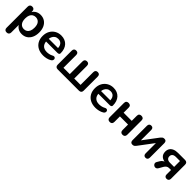

<svg xmlns="http://www.w3.org/2000/svg" viewBox="363 -1958 3605 3605"><g transform="rotate(45 2165.5 -155.5)"><path d="M319 -85Q356 -85 384 -103Q412 -121 427.5 -156.5Q443 -192 443 -245Q443 -325 409 -364.5Q375 -404 319 -404Q282 -404 254 -386.5Q226 -369 210.5 -333.5Q195 -298 195 -245Q195 -166 229 -125.5Q263 -85 319 -85ZM134 188Q104 188 88 172Q72 156 72 125V-434Q72 -465 88 -481Q104 -497 133 -497Q163 -497 179 -481Q195 -465 195 -434V-413Q212 -446 246 -468Q292 -499 354 -499Q418 -499 466.5 -468Q515 -437 542 -380.5Q569 -324 569 -245Q569 -167 542 -109.5Q515 -52 467 -21Q419 10 354 10Q293 10 247 -21Q215 -42 197 -73V125Q197 156 180.5 172Q164 188 134 188Z M927 10Q844 10 784 -21Q724 -52 691.5 -109Q659 -166 659 -244Q659 -320 690.5 -377Q722 -434 777.5 -466.5Q833 -499 904 -499Q956 -499 997.5 -482Q1039 -465 1068.5 -433Q1098 -401 1113.5 -355.5Q1129 -310 1129 -253Q1129 -235 1116.5 -225.5Q1104 -216 1081 -216H779Q785 -158 816 -126Q854 -85 929 -85Q955 -85 987.5 -91.5Q1020 -98 1049 -114Q1068 -125 1082 -125Q1084 -125 1093 -124Q1102 -123 1111.5 -113Q1121 -103 1122 -94Q1123 -85 1123 -82Q1123 -71 1116.5 -57.5Q1110 -44 1092 -33Q1057 -11 1011.5 -0.5Q966 10 927 10ZM1012 -350Q998 -381 972.5 -397.5Q947 -414 909 -414Q867 -414 837.5 -394.5Q808 -375 793 -340Q782 -317 779 -288H1025Q1023 -324 1012 -350Z M1303 0Q1273 0 1257 -16Q1241 -32 1241 -62V-434Q1241 -466 1256.5 -481.5Q1272 -497 1300 -497Q1329 -497 1344 -481.5Q1359 -466 1359 -434V-98H1527V-434Q1527 -466 1542.5 -481.5Q1558 -497 1586 -497Q1615 -497 1630 -481.5Q1645 -466 1645 -434V-98H1813V-434Q1813 -466 1828.5 -481.5Q1844 -497 1872 -497Q1901 -497 1916 -481.5Q1931 -466 1931 -434V-62Q1931 -32 1915 -16Q1899 0 1869 0Z M2315 10Q2232 10 2172 -21Q2112 -52 2079.5 -109Q2047 -166 2047 -244Q2047 -320 2078.5 -377Q2110 -434 2165.5 -466.5Q2221 -499 2292 -499Q2344 -499 2385.5 -482Q2427 -465 2456.5 -433Q2486 -401 2501.5 -355.5Q2517 -310 2517 -253Q2517 -235 2504.5 -225.5Q2492 -216 2469 -216H2167Q2173 -158 2204 -126Q2242 -85 2317 -85Q2343 -85 2375.5 -91.5Q2408 -98 2437 -114Q2456 -125 2470 -125Q2472 -125 2481 -124Q2490 -123 2499.5 -113Q2509 -103 2510 -94Q2511 -85 2511 -82Q2511 -71 2504.5 -57.5Q2498 -44 2480 -33Q2445 -11 2399.5 -0.5Q2354 10 2315 10ZM2400 -350Q2386 -381 2360.5 -397.5Q2335 -414 2297 -414Q2255 -414 2225.5 -394.5Q2196 -375 2181 -340Q2170 -317 2167 -288H2413Q2411 -324 2400 -350Z M2692 8Q2662 8 2645.5 -8.5Q2629 -25 2629 -56V-434Q2629 -466 2645.5 -481.5Q2662 -497 2692 -497Q2722 -497 2738 -481.5Q2754 -466 2754 -434V-300H2970V-434Q2970 -466 2986 -481.5Q3002 -497 3032 -497Q3062 -497 3078.5 -481.5Q3095 -466 3095 -434V-56Q3095 -25 3078.5 -8.5Q3062 8 3032 8Q3002 8 2986 -8.5Q2970 -25 2970 -56V-202H2754V-56Q2754 -25 2738.5 -8.5Q2723 8 2692 8Z M3295 8Q3276 8 3263 1Q3250 -6 3243.5 -21Q3237 -36 3237 -59V-437Q3237 -466 3252 -481.5Q3267 -497 3294 -497Q3321 -497 3335.5 -481.5Q3350 -466 3350 -437V-128H3324L3571 -457Q3582 -471 3598 -484Q3614 -497 3642 -497Q3661 -497 3673.5 -490Q3686 -483 3692.5 -468.5Q3699 -454 3699 -431V-52Q3699 -24 3684.5 -8Q3670 8 3643 8Q3615 8 3600.5 -8Q3586 -24 3586 -52V-362H3613L3365 -32Q3355 -18 3339.5 -5Q3324 8 3295 8Z M4202 8Q4174 8 4159 -7.5Q4144 -23 4144 -51V-169H4092Q4063 -169 4040.5 -153Q4018 -137 4004 -113L3955 -27Q3942 -4 3923.5 3.5Q3905 11 3886.5 6Q3868 1 3855 -12.5Q3842 -26 3838.5 -45Q3835 -64 3848 -85L3879 -137Q3894 -163 3922 -182Q3950 -201 3980 -201H4000V-190Q3914 -190 3868 -228Q3822 -266 3822 -337Q3822 -384 3843.5 -418Q3865 -452 3907 -470.5Q3949 -489 4011 -489H4197Q4227 -489 4243.5 -473Q4260 -457 4260 -427V-51Q4260 -23 4244 -7.5Q4228 8 4202 8ZM4037 -251H4144V-407H4037Q3988 -407 3964 -386.5Q3940 -366 3940 -330Q3940 -293 3964 -272Q3988 -251 4037 -251Z"/></g></svg>

Font: Nunito
Style: Bold
Weight: 700
Designer: Vernon Adams
Foundry: Vernon Adams
Version: Version 3.602